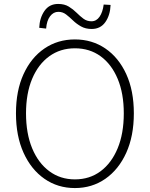

<svg xmlns="http://www.w3.org/2000/svg" viewBox="-20 -941 760 974"><path d="M360 13Q273 13 205.5 -34Q138 -81 99.5 -166Q61 -251 61 -366Q61 -481 99.5 -565Q138 -649 205.5 -695Q273 -741 360 -741Q447 -741 514.5 -695Q582 -649 620.5 -565Q659 -481 659 -366Q659 -251 620.5 -166Q582 -81 514.5 -34Q447 13 360 13ZM360 -31Q435 -31 490.5 -72.5Q546 -114 577 -189Q608 -264 608 -366Q608 -467 577 -541Q546 -615 490.5 -655.5Q435 -696 360 -696Q286 -696 230 -655.5Q174 -615 143 -541Q112 -467 112 -366Q112 -264 143 -189Q174 -114 230 -72.5Q286 -31 360 -31ZM445 -794Q414 -794 391 -807Q368 -820 350.5 -837Q333 -854 315.5 -867.5Q298 -881 276 -881Q251 -881 234 -858.5Q217 -836 214 -796L179 -800Q181 -850 205.5 -885.5Q230 -921 275 -921Q307 -921 329 -907.5Q351 -894 368.5 -876.5Q386 -859 403.5 -846Q421 -833 444 -833Q469 -833 485 -856Q501 -879 506 -918L541 -916Q539 -864 514.5 -829Q490 -794 445 -794Z"/></svg>

Font: Noto Sans HK Thin ExtraLight
Style: Regular
Weight: 250
Version: Version 2.004-H2;hotconv 1.0.118;makeotfexe 2.5.65603